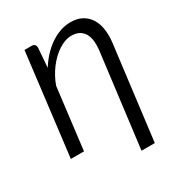

<svg xmlns="http://www.w3.org/2000/svg" viewBox="-206 -860 1091 1170"><g transform="rotate(-30 340.0 -275.5)"><path d="M204.5 -551Q228 -589 257.5 -620.8Q287 -652.5 320.2 -675.2Q353.5 -698 389.5 -710.5Q425.5 -723 462.5 -723Q511 -723 544.5 -704Q578 -685 597.2 -653Q616.5 -621 622.5 -578.8Q628.5 -536.5 623 -490L540.5 172H447L530 -490Q533.5 -520.5 530.8 -549.2Q528 -578 516.5 -600Q505 -622 483 -635.5Q461 -649 426 -649Q403.5 -649 380.2 -640.8Q357 -632.5 334.5 -617.8Q312 -603 290.8 -582.5Q269.5 -562 251.2 -537.5Q233 -513 218.2 -485.5Q203.5 -458 194 -429.5L141.5 0H49L136.5 -716.5H185Q215.5 -716.5 215 -686Z"/></g></svg>

Font: Lato 2
Style: Italic
Weight: 400
Italic angle: -7°
Designer: Lukasz Dziedzic with Adam Twardoch and Botio Nikoltchev
Foundry: tyPoland Lukasz Dziedzic
Version: Version 2.015; 2015-08-06; http://www.latofonts.com/